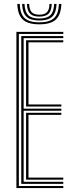

<svg xmlns="http://www.w3.org/2000/svg" viewBox="-20 -963 374 983"><path d="M64 0V-800H304V-789.2H76.5V-10.8H304V0ZM88.8 -21.5V-778.5H304V-767.8H101V-406.8H294V-396H101V-32.2H304V-21.5ZM113.5 -417.5V-757H304V-746.2H125.8V-428.2H294V-417.5ZM113.5 -43V-385.5H294V-374.8H125.8V-53.8H304V-43ZM181.2 -838.5Q123 -838.5 96.9 -862.8Q70.8 -887 68.5 -942.8H81Q82.8 -892.2 106.1 -870.4Q129.5 -848.5 181.2 -848.5Q233.2 -848.5 256.6 -870.4Q280 -892.2 281.8 -942.8H294.2Q292 -887 265.9 -862.8Q239.8 -838.5 181.2 -838.5ZM181.2 -858Q135.8 -858 115.2 -877.8Q94.8 -897.5 93.2 -942.8H105.5Q107 -902.8 124.5 -885.5Q142 -868.2 181.2 -868.2Q220.5 -868.2 238.1 -885.5Q255.8 -902.8 257.2 -942.8H269.5Q267.8 -897.5 247.4 -877.8Q227 -858 181.2 -858ZM181.2 -878Q148.8 -878 133.9 -893Q119 -908 117.8 -942.8H129.5Q130 -913.2 142.4 -900.5Q154.8 -887.8 181.2 -887.8Q208.2 -887.8 220.5 -900.5Q232.8 -913.2 233.2 -942.8H244.8Q243.5 -908 228.8 -893Q214 -878 181.2 -878Z"/></svg>

Font: Big Shoulders Inline Text Light
Style: Regular
Weight: 300
Designer: Patric King
Foundry: XO Type Co
Version: Version 1.000